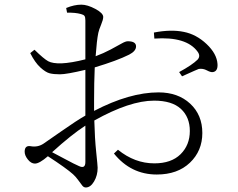

<svg xmlns="http://www.w3.org/2000/svg" viewBox="-20 -786 1040 840"><path d="M353.5 -77.1V-236.3Q293 -197.3 208 -120.1Q221.7 -113.3 264.2 -90.3Q306.6 -67.4 325.2 -59.6Q353.5 -45.9 353.5 -77.1ZM132.8 -70.3Q116.2 -70.3 102.1 -87.9Q87.9 -105.5 87.9 -122.1Q87.9 -150.4 113.3 -146.5Q144.5 -140.6 169.9 -157.2Q180.7 -164.1 248 -211.4Q315.4 -258.8 353.5 -280.3V-480.5Q271.5 -460.9 242.2 -460.9Q214.8 -460.9 197.3 -465.3Q179.7 -469.7 156.2 -491.2Q132.8 -512.7 112.3 -553.7L130.9 -568.4Q171.9 -528.3 190.9 -518.1Q210 -507.8 249 -508.8Q292 -510.7 353.5 -526.4V-696.3Q353.5 -710.9 349.6 -716.3Q345.7 -721.7 334 -724.6Q309.6 -731.4 273.4 -730.5L269.5 -751Q304.7 -765.6 335.9 -765.6Q362.3 -765.6 397 -747.1Q431.6 -728.5 431.6 -711.9Q431.6 -700.2 422.4 -678.2Q413.1 -656.2 410.2 -642.6Q403.3 -609.4 398.4 -540Q432.6 -552.7 463.9 -569.3Q495.1 -585.9 512.2 -595.7Q529.3 -605.5 539.1 -605.5Q575.2 -605.5 575.2 -583Q575.2 -562.5 544.9 -546.9Q492.2 -520.5 394.5 -491.2Q391.6 -423.8 391.6 -347.7V-300.8Q546.9 -381.8 673.8 -381.8Q758.8 -381.8 812 -332.5Q865.2 -283.2 865.2 -204.1Q865.2 -126 811 -74.2Q756.8 -22.5 666 -22.5Q552.7 -22.5 478.5 -114.3L496.1 -130.9Q569.3 -71.3 655.3 -71.3Q729.5 -71.3 770 -111.3Q810.5 -151.4 810.5 -212.9Q810.5 -273.4 771.5 -309.6Q732.4 -345.7 654.3 -345.7Q547.9 -345.7 392.6 -258.8Q394.5 -180.7 400.9 -120.6Q407.2 -60.5 407.2 -51.8Q407.2 -18.6 391.6 7.8Q376 34.2 355.5 34.2Q346.7 34.2 340.3 26.4Q334 18.6 323.2 3.4Q312.5 -11.7 299.8 -23.4Q270.5 -49.8 189.5 -102.5Q152.3 -70.3 132.8 -70.3ZM655.3 -617.2 653.3 -643.6Q728.5 -658.2 784.2 -646.5Q838.9 -635.7 883.8 -593.3Q928.7 -550.8 931.6 -505.9Q933.6 -474.6 912.1 -470.7Q902.3 -468.8 885.3 -478Q868.2 -487.3 849.6 -484.4Q845.7 -483.4 776.4 -452.1L763.7 -470.7Q821.3 -502 844.7 -525.4Q858.4 -541 844.7 -559.6Q795.9 -627 655.3 -617.2Z"/></svg>

Font: GenYoMin TW TTF Light
Style: Regular
Weight: 300
Version: Version 1.300